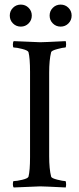

<svg xmlns="http://www.w3.org/2000/svg" viewBox="-20 -829 351 852"><path d="M113.3 -510.7Q113.3 -571.3 106.4 -597.7Q103.5 -605.5 78.6 -611.8Q53.7 -618.2 41 -618.2Q37.1 -618.2 37.1 -630.9Q37.1 -642.6 41 -646.5Q153.3 -641.6 158.2 -641.6Q173.8 -641.6 271.5 -646.5Q273.4 -640.6 273.4 -631.8Q273.4 -618.2 269.5 -618.2Q259.8 -618.2 234.4 -611.3Q209 -604.5 207 -597.7Q198.2 -563.5 198.2 -506.8V-135.7Q198.2 -79.1 207 -44.9Q209 -38.1 234.4 -31.7Q259.8 -25.4 269.5 -25.4Q273.4 -25.4 273.4 -10.7Q273.4 -2.9 271.5 2.9Q173.8 -2 158.2 -2Q153.3 -2 41 2.9Q37.1 -1 37.1 -11.7Q37.1 -25.4 41 -25.4Q53.7 -25.4 78.6 -31.2Q103.5 -37.1 106.4 -44.9Q113.3 -71.3 113.3 -131.8ZM214.4 -725.1Q200.2 -739.3 200.2 -759.8Q200.2 -780.3 214.4 -794.4Q228.5 -808.6 249 -808.6Q269.5 -808.6 283.7 -794.4Q297.9 -780.3 297.9 -759.8Q297.9 -739.3 283.7 -725.1Q269.5 -710.9 249 -710.9Q228.5 -710.9 214.4 -725.1ZM37.6 -725.1Q23.4 -739.3 23.4 -759.8Q23.4 -780.3 37.6 -794.4Q51.8 -808.6 72.3 -808.6Q92.8 -808.6 106.9 -794.4Q121.1 -780.3 121.1 -759.8Q121.1 -739.3 106.9 -725.1Q92.8 -710.9 72.3 -710.9Q51.8 -710.9 37.6 -725.1Z"/></svg>

Font: Crimson Text
Style: Roman
Weight: 400
Version: Version 0.13